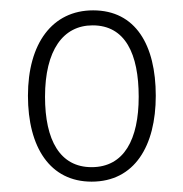

<svg xmlns="http://www.w3.org/2000/svg" viewBox="-20 -744 354 371"><path d="M281 -559C281 -657 242 -724 160 -724C81 -724 34 -660 34 -559C34 -459 77 -393 157 -393C240 -393 281 -462 281 -559ZM67 -557C67 -647 102 -695 159 -695C222 -695 248 -640 248 -557C248 -475 220 -421 157 -421C96 -421 67 -473 67 -557Z"/></svg>

Font: Noto Sans Devanagari UI Condensed ExtraLight
Style: Regular
Weight: 200
Width: 3
Designer: Jelle Bosma - Monotype Design Team
Foundry: Monotype Imaging Inc.
Version: Version 2.004